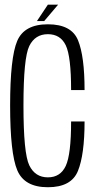

<svg xmlns="http://www.w3.org/2000/svg" viewBox="-20 -782 414 806"><path d="M181 4Q279.5 4 307.2 -64.5Q335 -133 335 -272H278.5Q278.5 -133.5 256 -85.5Q233.5 -37.5 181 -37.5Q127.5 -37.5 103 -87.8Q78.5 -138 78.5 -339Q78.5 -539.5 103 -589Q127.5 -638.5 181 -638.5Q233.5 -638.5 256 -592Q278.5 -545.5 278.5 -404H335Q335 -546 307.5 -613Q280 -680 181 -680Q82 -680 52.2 -610Q22.5 -540 22.5 -339Q22.5 -138.5 52.5 -67.2Q82.5 4 181 4ZM135 -693.5H165.5L224 -762.5H181Z"/></svg>

Font: Anybody Condensed Light
Style: Regular
Weight: 300
Width: 3
Designer: Tyler Finck
Foundry: Etcetera Type Company
Version: Version 1.113;gftools[0.9.25]